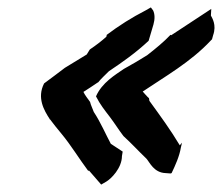

<svg xmlns="http://www.w3.org/2000/svg" viewBox="-20 -511 599 518"><path d="M99 -286C79 -247 99 -213 114 -190V-189H115C125 -176 134 -164 146 -150C171 -120 194 -82 218 -50L220 -51L253 -13L265 -20C280 -28 309 -58 309 -90L311 -102L279 -123C266 -147 251 -182 233 -209C230 -218 225 -227 223 -236C216 -246 210 -253 205 -263C217 -271 232 -280 243 -288L245 -289C253 -299 262 -307 274 -319C310 -343 347 -369 381 -401L394 -445C398 -459 398 -473 393 -483L387 -491L373 -483C336 -464 301 -442 268 -417L267 -412C255 -401 238 -388 223 -378L222 -377C221 -375 218 -371 214 -364L155 -328C137 -314 119 -301 99 -286ZM239 -251C250 -229 263 -213 276 -196C289 -179 300 -161 313 -144C335 -124 354 -103 375 -83C384 -73 395 -45 427 -44L440 -43L443 -44C453 -65 464 -89 468 -113L471 -126L465 -119C453 -139 440 -159 426 -179C413 -197 398 -219 383 -239L382 -246C375 -252 371 -258 365 -264C424 -304 494 -343 549 -402L552 -405L555 -416C565 -444 552 -463 549 -469L550 -487L442 -416L440 -417C422 -398 400 -380 377 -362C356 -349 336 -337 314 -325C291 -309 255 -288 239 -251Z"/></svg>

Font: SolarCharger
Style: 952
Weight: 900
Designer: Mew Too
Foundry: Cannot Into Space Fonts/KineticPlasma Fonts
Version: Version 1.100